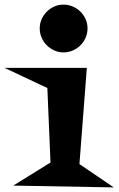

<svg xmlns="http://www.w3.org/2000/svg" viewBox="-50 -814 516 836"><path d="M331.1 -690.4Q331.1 -668.9 322.8 -649.9Q314.5 -630.9 300.3 -616.7Q286.1 -602.5 267.1 -594.2Q248 -585.9 226.6 -585.9Q205.1 -585.9 186.5 -594.2Q168 -602.5 153.8 -616.7Q139.6 -630.9 131.3 -649.9Q123 -668.9 123 -690.4Q123 -711.9 131.3 -730.5Q139.6 -749 153.8 -763.2Q168 -777.3 186.5 -785.6Q205.1 -793.9 226.6 -793.9Q248 -793.9 267.1 -785.6Q286.1 -777.3 300.3 -763.2Q314.5 -749 322.8 -730.5Q331.1 -711.9 331.1 -690.4ZM445.3 2 7.8 -5.9 169.9 -106.4 156.2 -430.7 -30.3 -518.6H328.1L295.9 -99.6Z"/></svg>

Font: Fontdiner Swanky
Style: Regular
Weight: 400
Designer: Font Diner, Inc
Foundry: Font Diner, Inc
Version: Version 1.000